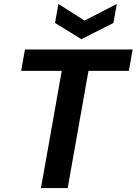

<svg xmlns="http://www.w3.org/2000/svg" viewBox="-20 -950 690 970"><path d="M187 0 292 -592H87L106 -700H650L631 -592H427L322 0ZM570 -930 553 -834 391 -752 258 -834 275 -930 407 -846Z"/></svg>

Font: DM Sans 12pt
Style: Bold Italic
Weight: 700
Italic angle: -10°
Version: Version 4.004;gftools[0.9.30]